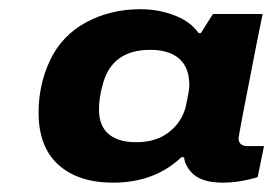

<svg xmlns="http://www.w3.org/2000/svg" viewBox="-20 -720 588 413"><path d="M223.1 -327.1Q148.4 -327.1 105.7 -365.5Q63 -403.8 63 -478Q63 -538.1 87.9 -590.8Q113.3 -644 165.5 -672.1Q217.8 -700.2 282.2 -700.2Q320.8 -700.2 355.2 -687Q389.6 -673.8 407.2 -648.9H412.1L438 -689.9H544.9L530.8 -620.1Q493.2 -428.7 493.2 -422.9Q493.2 -405.8 512.2 -405.8H547.9L534.2 -338.9Q494.6 -327.1 459 -327.1Q409.2 -327.1 389.2 -352.1Q377.4 -365.7 376 -381.8H370.1Q312.5 -327.1 223.1 -327.1ZM272.9 -414.1Q316.4 -414.1 344.2 -436.3Q372.1 -458.5 379.9 -492.2Q387.2 -525.4 387.2 -535.2Q387.7 -573.7 366 -593.3Q344.2 -612.8 303.2 -612.8Q218.8 -612.8 200.2 -535.2Q192.9 -508.8 192.9 -483.9Q192.9 -449.7 213.4 -431.9Q233.9 -414.1 272.9 -414.1Z"/></svg>

Font: Archivo Expanded ExtraBold
Style: Italic
Weight: 800
Width: 7
Italic angle: -10°
Designer: Hector Gatti
Foundry: Omnibus-Type
Version: Version 2.001